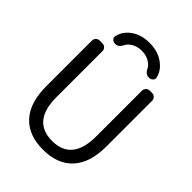

<svg xmlns="http://www.w3.org/2000/svg" viewBox="-267 -1099 1218 1218"><g transform="rotate(45 342.5 -490.0)"><path d="M524.4 -720.7Q524.4 -734.4 534.7 -744.6Q544.9 -754.9 558.6 -754.9H580.1Q594.7 -754.9 605 -744.6Q615.2 -734.4 615.2 -720.7V-310.5Q615.2 -163.1 544.9 -86.9Q474.6 -10.7 344.7 -10.7Q214.8 -10.7 145 -86.9Q75.2 -163.1 75.2 -310.5V-720.7Q75.2 -734.4 85.4 -744.6Q95.7 -754.9 109.4 -754.9H134.8Q149.4 -754.9 159.7 -744.6Q169.9 -734.4 169.9 -720.7V-306.6Q169.9 -91.8 345.7 -90.8Q523.4 -90.8 524.4 -306.6ZM531.2 -843.8Q532.2 -840.8 532.2 -837.9Q532.2 -828.1 524.4 -820.3Q514.6 -809.6 500 -809.6H494.1Q466.8 -809.6 450.2 -842.8Q442.4 -860.4 424.8 -873Q392.6 -898.4 345.2 -898.4Q297.9 -898.4 265.6 -873Q248 -860.4 240.2 -842.8Q223.6 -809.6 197.3 -809.6H191.4Q176.8 -809.6 167 -820.3Q159.2 -828.1 159.2 -837.9Q159.2 -840.8 160.2 -843.8Q169.9 -890.6 209 -923.8Q262.7 -968.8 344.7 -968.8Q426.8 -968.8 480.5 -923.8Q521.5 -890.6 531.2 -843.8Z"/></g></svg>

Font: Gen Jyuu GothicL Regular
Style: Regular
Weight: 400
Designer: [Source Han Sans]
Ryoko NISHIZUKA  (kana & ideographs); Paul D. Hunt (Latin, Greek & Cyrillic); Wenlong ZHANG  (bopomofo
Version: Version 1.002.20150607